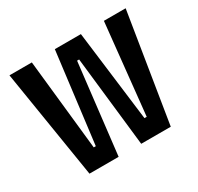

<svg xmlns="http://www.w3.org/2000/svg" viewBox="-119 -669 835 810"><g transform="rotate(-30 298.0 -264.0)"><path d="M100 0 15 -528H124L171 -87H181L236 -528H363L418 -87H429L475 -528H581L496 0H352L303 -439H293L242 0Z"/></g></svg>

Font: Bricolage Grotesque 48pt Condensed Medium
Style: Regular
Weight: 500
Width: 3
Designer: Mathieu Triay
Foundry: Atelier Triay
Version: Version 1.001;gftools[0.9.33.dev8+g029e19f]